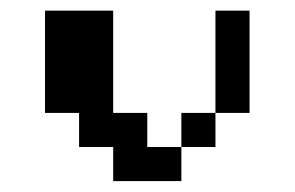

<svg xmlns="http://www.w3.org/2000/svg" viewBox="-20 -332 540 352"><path d="M62.5 -312.5H187.5V-125H250V-62.5H312.5V0H187.5V-62.5H125V-125H62.5ZM375 -312.5H437.5V-125H375ZM312.5 -125H375V-62.5H312.5Z"/></svg>

Font: Half Eighties
Style: Regular
Weight: 400
Monospace: yes
Designer: Jayvee Enaguas (HarvettFox96)
Version: 20191127.01dev02